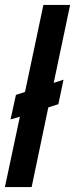

<svg xmlns="http://www.w3.org/2000/svg" viewBox="-32 -763 306 783"><path d="M-12 0 49 -287 11 -276 33 -376 70 -388 145 -743H254L187 -425L227 -438L206 -338L165 -325L97 0Z"/></svg>

Font: Saira ExtraCondensed
Style: Bold Italic
Weight: 700
Width: 2
Italic angle: -12°
Designer: Hector Gatti with collaboration of the Omnibus-Type team
Foundry: Omnibus-Type
Version: Version 1.101